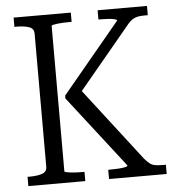

<svg xmlns="http://www.w3.org/2000/svg" viewBox="-51 -758 738 806"><g transform="rotate(-5 317.5 -355.0)"><path d="M36 0V-39H46Q77 -39 97.5 -46Q118 -53 118 -75V-635Q118 -657 97.5 -664Q77 -671 46 -671H36V-710H277V-671H269Q256 -671 242.5 -670.5Q229 -670 217.5 -668.5Q206 -667 199 -665.5Q192 -664 192 -661V-49Q192 -46 199 -44.5Q206 -43 217.5 -41.5Q229 -40 242.5 -39.5Q256 -39 268 -39H276V0ZM376 0V-39H385Q401 -39 418 -40Q435 -41 446.5 -43.5Q458 -46 458 -50L223 -353V-365L468 -660Q467 -664 456.5 -666.5Q446 -669 430.5 -670Q415 -671 399 -671H390V-710H598V-671H584Q567 -671 555 -668.5Q543 -666 533 -659.5Q523 -653 513 -641L277 -357L281 -395L530 -72Q542 -58 552 -50.5Q562 -43 575.5 -41Q589 -39 608 -39H619V0Z"/></g></svg>

Font: Roboto Serif 28pt Condensed Light
Style: Regular
Weight: 300
Width: 3
Designer: Greg Gazdowicz
Foundry: Commercial Type
Version: Version 1.008